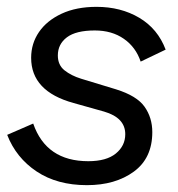

<svg xmlns="http://www.w3.org/2000/svg" viewBox="-20 -530 519 561"><path d="M234 11Q147 11 87 -29Q27 -69 1 -136L77 -169Q115 -59 238 -59Q291 -59 318.5 -81.5Q346 -104 346 -138Q346 -186 284 -204L195 -229Q71 -263 71 -361Q71 -403 94 -436.5Q117 -470 160 -490Q203 -510 262 -510Q333 -510 387 -478Q441 -446 464 -385L391 -350Q377 -392 342 -416.5Q307 -441 257 -441Q202 -441 175.5 -421Q149 -401 149 -368Q149 -340 168.5 -324.5Q188 -309 217 -300L319 -269Q380 -250 402.5 -218Q425 -186 425 -144Q425 -68 371 -28.5Q317 11 234 11Z"/></svg>

Font: Prodigy Sans
Style: Italic
Weight: 400
Italic angle: -13°
Designer: Wei Huang
Foundry: Wei Huang
Version: Version 1.003; ttfautohint (v1.8.3)